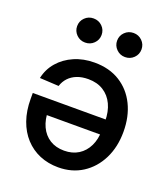

<svg xmlns="http://www.w3.org/2000/svg" viewBox="-137 -834 827 943"><g transform="rotate(20 277.0 -362.5)"><path d="M269 -534.2Q346.7 -534.2 402.3 -499.5Q458 -464.8 488 -403.6Q518.1 -342.3 518.1 -262.7Q518.1 -183.1 487.3 -121.3Q456.5 -59.6 401.9 -24.4Q347.2 10.7 275.4 10.7Q222.7 10.7 178.5 -7.8Q134.3 -26.4 101.8 -61.8Q69.3 -97.2 51.8 -147Q34.2 -196.8 34.2 -259.8V-290H468.8V-211.4H88.4L134.8 -235.8Q134.8 -188 151.6 -151.9Q168.5 -115.7 200 -95.9Q231.4 -76.2 274.9 -76.2Q317.9 -76.2 349.4 -95.9Q380.9 -115.7 398.2 -151.4Q415.5 -187 415.5 -233.4V-280.3Q415.5 -331.1 397.9 -368.4Q380.4 -405.8 347.4 -426.5Q314.5 -447.3 268.1 -447.3Q234.9 -447.3 209.2 -437.3Q183.6 -427.2 166.5 -408.9Q149.4 -390.6 141.6 -365.7L42 -371.1Q52.2 -419.4 84 -456.1Q115.7 -492.7 163.3 -513.4Q210.9 -534.2 269 -534.2ZM398.9 -610.4Q372.6 -610.4 354 -628.9Q335.4 -647.5 335.4 -673.3Q335.4 -699.7 354 -718Q372.6 -736.3 399.4 -736.3Q425.8 -736.3 444.3 -718Q462.9 -699.7 462.9 -673.3Q462.9 -647 444.3 -628.7Q425.8 -610.4 398.9 -610.4ZM190.4 -610.4Q163.6 -610.4 145 -628.9Q126.5 -647.5 126.5 -673.3Q126.5 -699.7 145 -718Q163.6 -736.3 190.4 -736.3Q217.3 -736.3 235.8 -718Q254.4 -699.7 254.4 -673.3Q254.4 -647 235.8 -628.7Q217.3 -610.4 190.4 -610.4Z"/></g></svg>

Font: Inter 28pt Medium
Style: Regular
Weight: 500
Designer: Rasmus Andersson
Foundry: rsms
Version: Version 4.001;git-66647c0bb